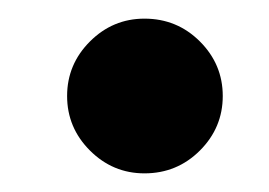

<svg xmlns="http://www.w3.org/2000/svg" viewBox="-20 -418 289 206"><path d="M135 -232Q101 -232 76.5 -256.5Q52 -281 52 -315Q52 -349 76.5 -373.5Q101 -398 135 -398Q170 -398 194.5 -373.5Q219 -349 219 -315Q219 -281 194.5 -256.5Q170 -232 135 -232Z"/></svg>

Font: Nacelle Bold
Style: Italic
Weight: 700
Italic angle: -12°
Designer: Sora Sagano
Foundry: Sora Sagano
Version: Version 1.000;FEAKit 1.0